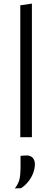

<svg xmlns="http://www.w3.org/2000/svg" viewBox="-20 -761 290 1065"><path d="M92.5 0Q92.5 -55.5 92.5 -107Q92.5 -158.5 92.5 -219.5V-494Q92.5 -557 92.5 -616.5Q92.5 -676 92.5 -731.5L157 -741Q157 -680 157 -619.8Q157 -559.5 157 -494V-219.5Q157 -158.5 157 -107Q157 -55.5 157 0ZM62.5 284Q83.5 256.5 88.8 230.2Q94 204 94 163.5Q94 148.5 94 133.2Q94 118 94 103.5L128 101Q151 102 162.2 115.2Q173.5 128.5 173.5 149.5Q173.5 174 164 199Q154.5 224 137.2 245.8Q120 267.5 97 283Z"/></svg>

Font: Commissioner Thin Light
Style: Regular
Weight: 300
Version: Version 1.000